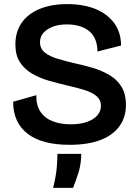

<svg xmlns="http://www.w3.org/2000/svg" viewBox="-20 -693 675 936"><path d="M319 13Q254 13 203 0Q152 -13 116.5 -39.5Q81 -66 62.5 -105.5Q44 -145 44 -197L157 -229Q156 -180 177 -148.5Q198 -117 236.5 -102Q275 -87 325 -87Q372 -87 405 -99Q438 -111 455 -131Q472 -151 472 -177Q472 -206 451 -224Q430 -242 394 -253.5Q358 -265 313 -275Q266 -286 220 -299Q174 -312 136.5 -334Q99 -356 77 -390Q55 -424 55 -477Q55 -537 85 -581Q115 -625 172 -649Q229 -673 308 -673Q387 -673 445.5 -649Q504 -625 537 -580Q570 -535 570 -471L455 -442Q455 -474 445 -499Q435 -524 415.5 -540.5Q396 -557 368.5 -565.5Q341 -574 306 -574Q266 -574 236.5 -562.5Q207 -551 191 -532Q175 -513 175 -487Q175 -456 198.5 -437Q222 -418 261 -406.5Q300 -395 346 -384Q389 -375 432.5 -362Q476 -349 513 -327.5Q550 -306 572 -270.5Q594 -235 594 -181Q594 -122 562.5 -78Q531 -34 470 -10.5Q409 13 319 13ZM239 223Q254 161 257 120.5Q260 80 260 57H376Q376 105 363 147Q350 189 336 223Z"/></svg>

Font: Bricolage Grotesque 28pt SemiBold
Style: Regular
Weight: 600
Version: Version 1.001;gftools[0.9.33.dev8+g029e19f]